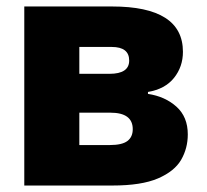

<svg xmlns="http://www.w3.org/2000/svg" viewBox="-20 -573 640 593"><path d="M55 0V-553H326Q545 -553 545 -413Q545 -367 517.5 -332.5Q490 -298 437 -289V-283Q490 -275 525 -243.5Q560 -212 560 -158Q560 -115 539.5 -79.5Q519 -44 468 -22Q417 0 327 0ZM225 -345H318Q379 -345 379 -386Q379 -428 325 -428H225ZM225 -125H319Q357 -125 373.5 -137.5Q390 -150 390 -174Q390 -225 321 -225H225Z"/></svg>

Font: Noto Sans Mono Black
Style: Regular
Weight: 900
Designer: Monotype Design Team
Foundry: Monotype Imaging Inc.
Version: Version 2.014